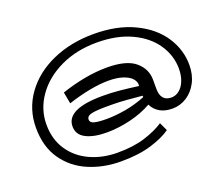

<svg xmlns="http://www.w3.org/2000/svg" viewBox="-135 -873 1476 1263"><g transform="rotate(-20 603.5 -242.0)"><path d="M1150 -261Q1150 -193 1122.5 -140Q1095 -87 1049 -57.5Q1003 -28 949 -28Q895 -28 859.5 -49.5Q824 -71 807 -107Q738 -68 653 -48Q568 -28 489 -28Q399 -28 344 -56Q289 -84 289 -142Q289 -264 544 -264Q603 -264 661 -258.5Q719 -253 792 -243V-254Q792 -276 772.5 -297Q753 -318 712.5 -331.5Q672 -345 614 -345Q494 -345 327 -291L312 -372Q486 -430 633 -430Q769 -430 830.5 -378.5Q892 -327 892 -250V-188Q892 -99 967 -99Q997 -99 1022.5 -119.5Q1048 -140 1062.5 -177Q1077 -214 1077 -261Q1077 -352 1024 -431.5Q971 -511 869 -559Q767 -607 626 -607Q484 -607 371.5 -553.5Q259 -500 195.5 -409.5Q132 -319 132 -213Q132 -109 182.5 -33.5Q233 42 319.5 81.5Q406 121 511 121Q623 121 704 95Q785 69 837 34L864 92Q815 128 726 155.5Q637 183 513 183Q391 183 288 139.5Q185 96 122.5 6.5Q60 -83 60 -216Q60 -346 134 -449Q208 -552 337 -609.5Q466 -667 626 -667Q790 -667 909 -610Q1028 -553 1089 -460Q1150 -367 1150 -261ZM792 -165V-175L758 -178Q748 -179 690 -184Q632 -189 581 -189H541Q474 -189 439 -181.5Q404 -174 404 -148Q404 -127 432.5 -119.5Q461 -112 516 -112Q580 -112 651.5 -124.5Q723 -137 792 -165Z"/></g></svg>

Font: BioRhyme Expanded
Style: Bold
Weight: 700
Width: 7
Designer: Aoife Mooney
Foundry: Aoife Mooney Type
Version: Version 1.000